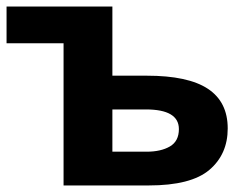

<svg xmlns="http://www.w3.org/2000/svg" viewBox="-20 -566 750 586"><path d="M323 -546V-335H428Q554 -335 614.5 -295Q675 -255 675 -174Q675 -95 619 -47.5Q563 0 434 0H174V-434H0V-546ZM425 -232H323V-103H427Q471 -103 498.5 -119Q526 -135 526 -172Q526 -232 425 -232Z"/></svg>

Font: Noto Sans IKEA
Style: Bold
Weight: 600
Designer: Monotype Design Team
Foundry: Monotype Imaging Inc.
Version: Version 2.001